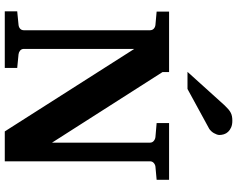

<svg xmlns="http://www.w3.org/2000/svg" viewBox="-112 -856 969 784"><g transform="rotate(90 372.0 -464.5)"><path d="M661.1 -615.2Q652.8 -614.3 646 -608.4Q639.2 -602.5 639.2 -592.8V0H517.1L180.2 -528.8V-78.1Q180.2 -68.4 187 -62.7Q193.8 -57.1 202.1 -56.2L257.8 -50.8V0H26.9V-50.8L82 -56.2Q91.3 -57.1 97.7 -62.7Q104 -68.4 104 -78.1V-592.8Q104 -602.5 97.7 -608.4Q91.3 -614.3 82 -615.2L27.8 -620.1V-670.9H274.9V-644L563 -192.9V-592.8Q563 -602.5 555.9 -608.4Q548.8 -614.3 540 -615.2L482.9 -620.1V-670.9H714.8V-620.1ZM531.7 -876.5Q531.7 -871.6 529.5 -865.5Q527.3 -859.4 523.9 -853.5Q520.5 -847.7 515.6 -842.5Q510.7 -837.4 505.9 -834.5L343.8 -746.1H273.9L410.6 -897.5Q419.4 -906.7 426.5 -912.8Q433.6 -918.9 440.7 -922.6Q447.8 -926.3 455.6 -927.7Q463.4 -929.2 473.6 -929.2Q489.7 -929.2 500.7 -924.3Q511.7 -919.4 518.8 -911.9Q525.9 -904.3 528.8 -894.8Q531.7 -885.3 531.7 -876.5Z"/></g></svg>

Font: Charis SIL Afr
Style: Bold
Weight: 700
Foundry: SIL International
Version: Version 5.000